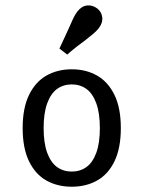

<svg xmlns="http://www.w3.org/2000/svg" viewBox="-20 -685 535 716"><path d="M64.5 -207.3Q64.5 -282.3 88.3 -331Q112.1 -379.8 153.2 -403.2Q194.4 -426.6 247.6 -426.6Q300.8 -426.6 341.9 -403.2Q383.1 -379.8 406.9 -331Q430.6 -282.3 430.6 -207.3Q430.6 -132.3 406.9 -83.5Q383.1 -34.7 341.9 -11.7Q300.8 11.3 247.6 11.3Q194.4 11.3 153.2 -11.7Q112.1 -34.7 88.3 -83.5Q64.5 -132.3 64.5 -207.3ZM352.4 -207.3Q352.4 -262.9 339.1 -299.6Q325.8 -336.3 302.4 -353.2Q279 -370.2 247.6 -370.2Q216.1 -370.2 192.7 -353.2Q169.4 -336.3 156 -299.6Q142.7 -262.9 142.7 -207.3Q142.7 -151.6 156 -115.3Q169.4 -79 192.7 -62.1Q216.1 -45.2 247.6 -45.2Q279 -45.2 302.4 -62.1Q325.8 -79 339.1 -115.3Q352.4 -151.6 352.4 -207.3ZM237.1 -580.6Q245.2 -599.2 252.4 -614.9Q259.7 -630.6 267.7 -641.1Q283.9 -662.1 304 -664.5Q324.2 -666.9 341.9 -654Q358.9 -641.1 361.3 -620.2Q363.7 -599.2 347.6 -579Q339.5 -568.5 326.2 -557.7Q312.9 -546.8 297.6 -534.7Q283.1 -524.2 266.5 -511.3Q250 -498.4 230.6 -481.5L201.6 -504Q212.1 -526.6 221 -545.6Q229.8 -564.5 237.1 -580.6Z"/></svg>

Font: Playfair Micro SmCond SmLight
Style: Regular
Weight: 360
Width: 4
Designer: Claus Eggers Sørensen
Foundry: Claus Eggers Sørensen
Version: Version 2.100;Glyphs 3.2 (3219)